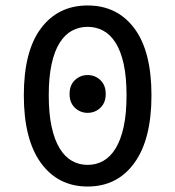

<svg xmlns="http://www.w3.org/2000/svg" viewBox="-20 -669 640 701"><path d="M300 12Q192 12 129.5 -74Q67 -160 67 -321Q67 -482 129.5 -565.5Q192 -649 300 -649Q408 -649 470.5 -565.5Q533 -482 533 -321Q533 -160 470.5 -74Q408 12 300 12ZM300 -67Q331 -67 357 -81.5Q383 -96 402 -127Q421 -158 431.5 -206Q442 -254 442 -321Q442 -388 431.5 -435.5Q421 -483 402 -513Q383 -543 357 -557Q331 -571 300 -571Q269 -571 243 -557Q217 -543 198 -513Q179 -483 168.5 -435.5Q158 -388 158 -321Q158 -254 168.5 -206Q179 -158 198 -127Q217 -96 243 -81.5Q269 -67 300 -67ZM300 -257Q273 -257 253.5 -275.5Q234 -294 234 -326Q234 -358 253.5 -376.5Q273 -395 300 -395Q327 -395 346.5 -376.5Q366 -358 366 -326Q366 -294 346.5 -275.5Q327 -257 300 -257Z"/></svg>

Font: SauceCodePro Nerd Font Mono
Style: Regular
Weight: 500
Monospace: yes
Designer: Paul D. Hunt, Teo Tuominen
Foundry: Adobe Systems Incorporated
Version: Version 2.030;PS 1.000;hotconv 16.6.51;makeotf.lib2.5.65220;